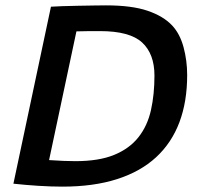

<svg xmlns="http://www.w3.org/2000/svg" viewBox="-20 -685 752 716"><path d="M170 -660Q184 -661 212 -662Q240 -663 271 -663.5Q302 -664 330.5 -664.5Q359 -665 375 -665Q471 -665 530 -645Q589 -625 622 -590Q651 -559 664.5 -509Q678 -459 678 -405Q678 -306 649 -229Q620 -152 562 -98.5Q504 -45 416.5 -17Q329 11 213 11Q171 11 123.5 8Q76 5 30 0ZM261 -84Q349 -84 406 -107.5Q463 -131 496.5 -173.5Q530 -216 543 -274.5Q556 -333 556 -403Q556 -484 510 -526.5Q464 -569 353 -569Q339 -569 315.5 -569Q292 -569 265 -568L163 -88Q191 -86 217 -85Q243 -84 261 -84Z"/></svg>

Font: Quattrocento Sans
Style: Bold Italic
Weight: 700
Designer: Pablo Impallari
Foundry: Pablo Impallari, Igino Marini, Brenda Gallo
Version: Version 2.000